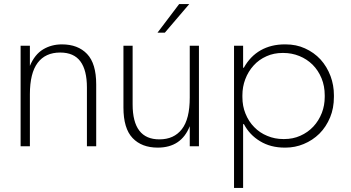

<svg xmlns="http://www.w3.org/2000/svg" viewBox="-20 -717 1720 941"><path d="M451.5 0H406V-288Q406 -373 374 -416.2Q342 -459.5 275 -459.5Q202.5 -459.5 164.5 -409Q126.5 -358.5 126.5 -255V0H81V-493H126.5V-394Q150 -450 191 -474.8Q232 -499.5 283.5 -499.5Q362 -499.5 406.8 -452.5Q451.5 -405.5 451.5 -303.5Z M753 6.5Q674.5 6.5 629.8 -40.5Q585 -87.5 585 -190V-493H630V-205.5Q630 -33.5 761.5 -34Q832.5 -34 871.2 -83.8Q910 -133.5 910 -238.5V-493H955V0H910V-98.5Q868.5 6.5 753 6.5ZM788 -557H752L858 -697H907.5Z M1171.5 204H1127V-493H1171.5V-385H1175Q1206.5 -441.5 1257.5 -470.5Q1309 -499.5 1375.5 -499.5H1379.5Q1432 -499.5 1474.5 -480Q1519 -460 1551 -425.5Q1582.5 -390.5 1600 -344Q1616.5 -299.5 1616.5 -250.5V-242Q1616.5 -186.5 1598 -142Q1578.5 -95 1545.5 -62Q1512 -29 1468 -11Q1426 6.5 1379 6.5H1375.5Q1306 6.5 1254.5 -25Q1203 -56 1175.5 -108.5H1171.5ZM1372.5 -35.5Q1416 -35.5 1451.5 -51.5Q1489 -68 1516 -97Q1542.5 -125.5 1557.5 -164Q1571.5 -200.5 1571.5 -242V-250Q1571.5 -295 1556 -333Q1540 -372 1512 -400Q1484 -427.5 1447 -442.5Q1410 -457.5 1368.5 -457.5H1365Q1322 -457.5 1286.5 -441.5Q1249 -425 1223 -396Q1196.5 -367 1182 -328.5Q1168 -291.5 1168 -250V-241.5Q1168 -197 1183 -160.5Q1198.5 -121.5 1226 -94Q1253 -66 1290 -51Q1326.5 -35.5 1368.5 -35.5Z"/></svg>

Font: Acari Sans Neue Light
Style: Regular
Weight: 300
Designer: Alfredo Marco Pradil (font), Cristiano Sobral (main changes)
Foundry: Hanken Design Co. (font), Cristiano Sobral (main changes)
Version: Version 2.459;March 19, 2022;FontCreator 14.0.0.2808 64-bit;